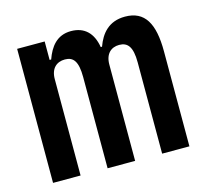

<svg xmlns="http://www.w3.org/2000/svg" viewBox="-83 -621 765 714"><g transform="rotate(-15 300.0 -264.0)"><path d="M143 0V-371C143 -412 166 -432 198 -432C231 -432 247 -411 247 -351V0H353V-371C353 -412 376 -432 407 -432C440 -432 457 -411 457 -351V0H562V-366C562 -473 531 -528 455 -528C392 -528 361 -489 344 -442H339C330 -497 299 -528 247 -528C192 -528 165 -490 149 -445H143V-516H37V0Z"/></g></svg>

Font: IBM Mono SemiBold
Style: Regular
Weight: 600
Monospace: yes
Designer: Mike Abbink, Paul van der Laan, Pieter van Rosmalen
Foundry: Bold Monday
Version: Version 2.3